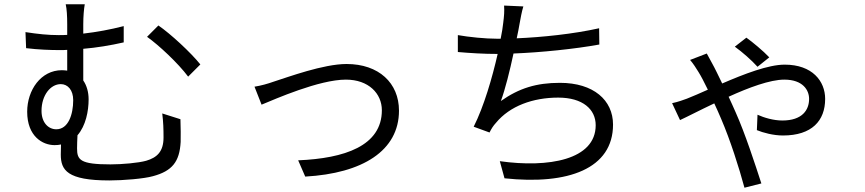

<svg xmlns="http://www.w3.org/2000/svg" viewBox="-20 -808 4040 897"><path d="M174 -290C174 -363 216 -415 264 -415C297 -415 322 -387 322 -340C322 -273 299 -204 243 -204C206 -204 174 -235 174 -290ZM738 -278C743 -238 744 -205 744 -166C744 -100 714 -72 663 -57C628 -47 551 -40 496 -40C354 -40 340 -61 340 -115C340 -132 341 -156 342 -176C381 -221 394 -289 394 -344C394 -378 385 -409 369 -432V-580C430 -585 497 -596 558 -610V-686C496 -670 431 -658 369 -651V-694C369 -731 372 -766 376 -788H287C292 -766 294 -734 294 -694V-645C280 -644 267 -644 254 -644C205 -644 157 -649 99 -658L102 -583C159 -576 216 -574 259 -574C270 -574 282 -574 294 -575V-478C286 -479 278 -480 269 -480C171 -480 107 -387 107 -286C107 -171 179 -130 235 -130C246 -130 256 -131 265 -133C265 -118 264 -102 264 -86C264 -13 294 35 491 35C555 35 653 27 695 15C784 -9 819 -52 824 -145C825 -185 824 -198 823 -251ZM667 -636C722 -597 812 -513 859 -450L916 -507C872 -562 777 -650 720 -689Z M1169 -403 1202 -319C1265 -345 1471 -436 1596 -436C1702 -436 1764 -371 1764 -293C1764 -126 1589 -68 1373 -59L1406 17C1674 2 1844 -104 1844 -291C1844 -420 1750 -509 1599 -509C1491 -509 1326 -448 1260 -427C1229 -416 1200 -408 1169 -403Z M2779 -676C2658 -649 2512 -634 2394 -629C2400 -655 2404 -678 2407 -695C2412 -722 2417 -752 2425 -778L2335 -782C2337 -755 2335 -733 2331 -701C2329 -682 2325 -656 2319 -627H2305C2246 -627 2170 -635 2119 -644V-565C2176 -560 2239 -556 2305 -556C2280 -446 2241 -311 2193 -216L2267 -189C2276 -207 2284 -220 2297 -234C2362 -313 2470 -352 2588 -352C2703 -352 2763 -297 2763 -223C2763 -61 2542 -23 2315 -55L2337 25C2635 57 2844 -20 2844 -226C2844 -340 2753 -421 2596 -421C2486 -421 2405 -396 2320 -336C2340 -390 2362 -478 2379 -558C2507 -563 2665 -579 2780 -600Z M3574 -540C3547 -569 3494 -613 3467 -632L3413 -590C3449 -564 3491 -527 3519 -496ZM3204 -528C3218 -512 3234 -487 3243 -472C3255 -453 3270 -424 3287 -389C3250 -372 3216 -358 3189 -347C3175 -342 3149 -332 3120 -326L3157 -247C3190 -262 3249 -293 3317 -325C3328 -301 3339 -277 3349 -253C3392 -153 3433 -24 3458 69L3537 49C3509 -37 3461 -185 3417 -283C3407 -305 3396 -331 3384 -356C3478 -399 3578 -436 3644 -436C3731 -436 3760 -387 3760 -346C3760 -294 3728 -245 3635 -245C3594 -245 3550 -258 3519 -272L3516 -200C3545 -188 3593 -175 3638 -175C3773 -175 3835 -244 3835 -346C3835 -429 3775 -506 3646 -506C3569 -506 3456 -462 3354 -418C3336 -455 3320 -489 3307 -512C3299 -526 3290 -543 3282 -558Z"/></svg>

Font: Noto Sans T Chinese Regular
Style: Regular
Weight: 400
Designer: Ryoko NISHIZUKA (kana & ideographs); Paul D. Hunt (Latin, Greek & Cyrillic); Wenlong ZHANG (bopomofo); Sandoll Communica
Foundry: Adobe Systems Incorporated
Version: Version 1.000;PS 1;hotconv 1.0.78;makeotf.lib2.5.61930